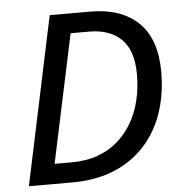

<svg xmlns="http://www.w3.org/2000/svg" viewBox="-52 -764 773 813"><g transform="rotate(-5 335.0 -357.0)"><path d="M38.1 0 189 -713.9H362.3Q492.2 -713.9 565.4 -644Q638.7 -574.2 638.7 -432.6Q638.7 -357.4 621.3 -291.5Q604 -225.6 569.6 -172.1Q535.2 -118.7 485.1 -80.1Q435.1 -41.5 369.1 -20.8Q303.2 0 222.2 0ZM154.8 -85H227.5Q288.6 -85 337.4 -102.3Q386.2 -119.6 423.1 -151.6Q460 -183.6 485.1 -226.8Q510.3 -270 522.7 -322Q535.2 -374 535.2 -431.2Q535.2 -535.2 485.4 -582.5Q435.5 -629.9 350.6 -629.9H270.5Z"/></g></svg>

Font: Open Sans Medium
Style: Italic
Weight: 500
Italic angle: -12°
Designer: Monotype Design Team
Foundry: Monotype Imaging Inc.
Version: Version 3.000